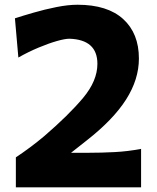

<svg xmlns="http://www.w3.org/2000/svg" viewBox="-20 -802 673 822"><path d="M47.9 0V-128.4Q78.1 -148.4 108.6 -171.1Q139.2 -193.8 169.4 -219.2Q274.4 -309.6 335.7 -382.8Q397 -456.1 397 -528.8Q397 -632.3 277.3 -636.2Q258.3 -636.2 223.1 -626.2Q188 -616.2 144.8 -598.1Q101.6 -580.1 58.6 -555.7L43.9 -723.6Q77.1 -734.4 124.3 -748Q171.4 -761.7 221.4 -771.7Q271.5 -781.7 312 -781.7Q439.9 -781.7 507.3 -720.5Q574.7 -659.2 574.7 -551.3Q574.7 -462.4 519.8 -376Q464.8 -289.6 351.1 -200.7L284.2 -147.9H358.4Q415 -147.9 471.2 -150.9Q527.3 -153.8 584 -164.6V0Z"/></svg>

Font: Pinar Bold
Style: Regular
Weight: 700
Designer: Amin Abedi
Version: Version 3.000